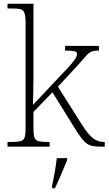

<svg xmlns="http://www.w3.org/2000/svg" viewBox="-20 -780 577 1021"><path d="M20 0V-25H38Q71 -25 88 -29Q105 -33 110.5 -48.5Q116 -64 116 -98V-659Q116 -695 110 -711Q104 -727 89 -731Q74 -735 46 -735H20V-760H158V-374Q158 -338 157 -297Q156 -256 155 -222L300 -376Q340 -417 359 -439.5Q378 -462 384 -473.5Q390 -485 390 -492Q390 -505 374.5 -508Q359 -511 326 -511V-536H506V-511Q479 -511 464.5 -504.5Q450 -498 435 -480Q420 -462 390 -429L288 -319L415 -118Q449 -64 475 -44.5Q501 -25 533 -25H537V0H523Q495 0 476 -3Q457 -6 442 -16.5Q427 -27 411 -48.5Q395 -70 372 -107L259 -289L158 -185V-97Q158 -63 163.5 -48Q169 -33 186 -29Q203 -25 236 -25H244V0ZM257 208Q265 171 271.5 133Q278 95 282 61H337V71Q328 92 317 119.5Q306 147 294 174Q282 201 272 221H257Z"/></svg>

Font: Noto Serif Malayalam ExtraLight
Style: Regular
Weight: 200
Designer: Indian type Foundry, Jelle Bosma, Monotype Design Team
Foundry: Monotype Imaging Inc.
Version: Version 2.104; ttfautohint (v1.8.4.7-5d5b)